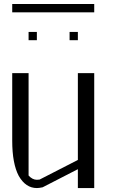

<svg xmlns="http://www.w3.org/2000/svg" viewBox="-20 -954 602 974"><path d="M42 -933.6H458V-891.6H42ZM375 -792V-750H333V-792ZM167 -792V-750H125V-792ZM458 -583V0H375V-95.7L196.3 -3.9Q178.7 0 167 0Q110.4 0 75.2 -61.5Q42 -124 42 -240.2V-583H125V-63.5Q144.5 -42 167 -42Q176.8 -42 180.7 -43L375 -142.6V-583Z"/></svg>

Font: wanta
Style: Medium
Weight: 500
Version: Version 0.91